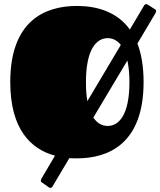

<svg xmlns="http://www.w3.org/2000/svg" viewBox="-20 -753 781 936"><path d="M738 -689C740 -693 741 -696 741 -699C741 -703 739 -706 735 -708L701 -730C698 -732 695 -733 693 -733C689 -733 686 -731 683 -727L613 -609C550 -697 450 -724 355 -724C198 -724 30 -651 30 -353C30 -123 130 -26 248 6L182 118C180 122 179 125 179 127C179 132 181 135 185 137L218 160C220 162 223 163 226 163C230 163 234 160 236 156L318 18C330 19 343 19 355 19C512 19 680 -55 680 -353C680 -429 669 -491 650 -541ZM611 -353C611 -190 558 -139 505 -139C480 -139 455 -150 435 -180L601 -458C607 -430 611 -396 611 -353ZM399 -353C399 -516 452 -567 505 -567C527 -567 550 -558 569 -534L406 -260C401 -286 399 -316 399 -353Z"/></svg>

Font: Fascinate
Style: Regular
Weight: 900
Designer: Astigmatic (AOETI)
Foundry: Astigmatic (AOETI)
Version: Version 1.000